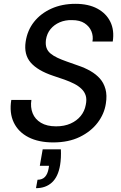

<svg xmlns="http://www.w3.org/2000/svg" viewBox="-20 -732 634 1003"><path d="M258 12Q182 12 129 -15Q76 -42 52 -92Q28 -142 39 -210H144Q138 -172 150.5 -140.5Q163 -109 194 -90.5Q225 -72 273 -72Q316 -72 348.5 -86.5Q381 -101 401.5 -126Q422 -151 428 -184Q434 -212 428 -232Q422 -252 406 -267.5Q390 -283 367.5 -294.5Q345 -306 317 -316Q289 -326 258 -336Q177 -363 140.5 -405Q104 -447 114 -514Q123 -574 158 -618Q193 -662 248.5 -687Q304 -712 374 -712Q442 -712 488.5 -687Q535 -662 556.5 -618Q578 -574 569 -515H463Q468 -543 457.5 -568.5Q447 -594 422 -610.5Q397 -627 356 -627Q321 -628 292 -615.5Q263 -603 244 -580Q225 -557 220 -524Q217 -499 223 -482Q229 -465 244 -452.5Q259 -440 280.5 -430Q302 -420 329 -410.5Q356 -401 387 -390Q423 -378 452.5 -361Q482 -344 502 -321.5Q522 -299 531 -266.5Q540 -234 533 -191Q525 -137 490 -91Q455 -45 396.5 -16.5Q338 12 258 12ZM168 251 176 207Q201 207 215 192Q229 177 234 148L236 134H188L203 48H298Q299 70 298 91Q297 112 294 130Q284 191 251.5 221Q219 251 168 251Z"/></svg>

Font: DM Sans 10pt Medium
Style: Italic
Weight: 500
Italic angle: -10°
Version: Version 4.004;gftools[0.9.30]